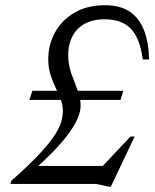

<svg xmlns="http://www.w3.org/2000/svg" viewBox="-20 -705 596 736"><path d="M452.5 -357 442 -322H93L104 -357ZM102.5 -69H393.5L367 -61.5L480 -181.5H496L405 10.5H397.5L347.5 0H20L24 -12.5Q84.5 -66 122.8 -106Q161 -146 182.5 -176.5Q204 -207 212.5 -231.5Q221 -256 221 -278.5Q221 -302.5 212.5 -324.5Q204 -346.5 193 -369.2Q182 -392 173.5 -418.5Q165 -445 165 -478.5Q165 -533.5 190.8 -580.5Q216.5 -627.5 265 -656.2Q313.5 -685 382 -685Q439.5 -685 476.2 -661Q513 -637 531.5 -590.5Q550 -544 551.5 -477H527Q518 -554.5 483.5 -592.8Q449 -631 381.5 -631Q334.5 -631 303.5 -613.2Q272.5 -595.5 257 -564.8Q241.5 -534 241.5 -495Q241.5 -456 253.5 -423Q265.5 -390 277.2 -360.2Q289 -330.5 289 -300Q289 -279.5 278.8 -254Q268.5 -228.5 246 -197Q223.5 -165.5 187.8 -128Q152 -90.5 101.5 -46.5Z"/></svg>

Font: Newsreader 24pt
Style: Italic
Weight: 400
Italic angle: -17°
Designer: Hugues Gentile
Foundry: Production Type
Version: Version 1.003